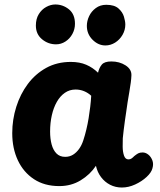

<svg xmlns="http://www.w3.org/2000/svg" viewBox="-20 -829 716 858"><path d="M34.7 -234Q34.7 -294.6 52.7 -351.6Q70.7 -408.7 104.4 -453.8Q138.2 -499 186.6 -525.7Q235 -552.3 296.6 -552.3Q335.9 -552.3 365.2 -539.7Q394.6 -527.1 418.1 -504.1Q423.1 -526.1 434.9 -540.3Q446.8 -554.4 477.6 -554.4Q513.9 -554.4 541.1 -536.9Q568.3 -519.3 567.3 -492.4Q566.3 -465.3 558 -418.7Q549.7 -372 543.7 -327Q541.7 -313 538.4 -291Q535.2 -269 532.7 -247.5Q530.2 -226 528.7 -211Q527.9 -195.9 528.2 -173.2Q528.4 -150.6 534.2 -133.6Q540 -116.7 554 -116.7Q561.9 -116.7 567.8 -120.8Q573.7 -124.9 580.1 -131.6Q589.8 -139.4 597.3 -143.6Q604.9 -147.7 617.2 -147.7Q630.6 -147.7 642.5 -138.3Q654.4 -128.9 660.7 -112.8Q667 -96.7 661.3 -77.2Q656.7 -58.2 635.1 -38.2Q613.4 -18.1 583.9 -4.6Q554.4 9 524.6 9Q495.8 9 471.8 -3.4Q447.9 -15.8 431.6 -37.5Q415.2 -59.2 408.7 -88.1Q382.6 -48.8 340.3 -23.1Q298.1 2.6 245 2.6Q178.7 2.6 131.8 -28.3Q84.9 -59.2 59.8 -112.6Q34.7 -166 34.7 -234ZM203.9 -241.1Q203.9 -209.2 210.7 -183.7Q217.6 -158.1 232.4 -143.1Q247.2 -128.1 271.3 -128.1Q290.8 -128.1 306.1 -137.5Q321.4 -146.9 333.3 -163.4Q345.2 -180 352.3 -202Q360 -225.4 365.9 -250.4Q371.9 -275.3 376.1 -301.2Q380.3 -327.1 383.3 -352.3Q386.3 -377.4 387.6 -401.1Q373.7 -414.1 355.9 -421.5Q338.1 -428.9 317.7 -428.9Q291 -428.9 269.9 -414.3Q248.8 -399.7 234.1 -374Q219.4 -348.3 211.7 -314.3Q203.9 -280.2 203.9 -241.1ZM230.4 -630.9Q195.1 -630.9 167.7 -653.7Q140.3 -676.4 140.3 -714.9Q140.3 -744.8 153.3 -765.8Q166.3 -786.9 186.5 -797.9Q206.7 -809 227.3 -809Q261.3 -809 288.2 -787.2Q315 -765.4 315 -722.6Q315 -698.3 303.4 -677.1Q291.8 -655.9 272.3 -643.4Q252.9 -630.9 230.4 -630.9ZM450.9 -625.9Q419.1 -625.9 393.6 -651.4Q368.1 -676.9 368.1 -713.6Q368.1 -735 378.2 -756.7Q388.3 -778.3 408.1 -792.9Q427.8 -807.6 454.9 -807.6Q491.1 -807.6 509.5 -791.2Q527.9 -774.8 533.9 -754.3Q540 -733.9 540 -719.4Q540 -694.7 527.5 -673.1Q515 -651.6 494.6 -638.7Q474.1 -625.9 450.9 -625.9Z"/></svg>

Font: Playpen Sans Deva
Style: Regular
Weight: 400
Designer: Pooja Saxena, Gunjan Panchal, Laura Meseguer, Veronika Burian, José Scaglione
Foundry: TypeTogether
Version: Version 2.000